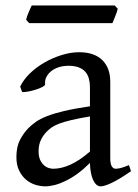

<svg xmlns="http://www.w3.org/2000/svg" viewBox="-20 -657 499 692"><path d="M171.9 -48.8Q201.2 -48.8 234.1 -63.7Q267.1 -78.6 304.2 -110.8V-237.3Q263.2 -230.5 236.6 -224.1Q210 -217.8 192.9 -211.2Q175.8 -204.6 165.5 -197.3Q155.3 -189.9 147.5 -181.6Q134.8 -168.5 127 -151.6Q119.1 -134.8 119.1 -111.8Q119.1 -92.3 125 -80.1Q130.9 -67.9 139.2 -60.8Q147.5 -53.7 156.5 -51.3Q165.5 -48.8 171.9 -48.8ZM452.1 -40Q410.6 -11.2 383.5 1.7Q356.4 14.6 342.8 14.6Q326.7 14.6 315.9 -7.8Q305.2 -30.3 304.2 -69.8Q282.2 -47.9 260.3 -31.7Q238.3 -15.6 217.3 -5.4Q196.3 4.9 177.5 9.8Q158.7 14.6 143.1 14.6Q125.5 14.6 106.9 8.8Q88.4 2.9 73.5 -9.8Q58.6 -22.5 48.8 -42.5Q39.1 -62.5 39.1 -90.8Q39.1 -127.9 52 -152.8Q64.9 -177.7 83 -195.8Q94.7 -207.5 109.6 -218Q124.5 -228.5 149.2 -238.3Q173.8 -248 210.9 -256.8Q248 -265.6 304.2 -273.9V-342.8Q304.2 -359.4 300.3 -373.8Q296.4 -388.2 287.1 -398.7Q277.8 -409.2 262 -414.8Q246.1 -420.4 222.2 -419.9Q206.5 -419.4 191.4 -414.6Q176.3 -409.7 165 -400.9Q153.8 -392.1 147.5 -380.1Q141.1 -368.2 142.6 -353.5Q143.1 -349.1 132.6 -343.5Q122.1 -337.9 107.7 -333.5Q93.3 -329.1 79.3 -326.7Q65.4 -324.2 59.6 -325.7L52.7 -344.7Q64 -369.1 86.9 -391.6Q109.9 -414.1 139.4 -431.2Q168.9 -448.2 201.9 -458.5Q234.9 -468.8 265.6 -468.8Q319.3 -468.8 348.4 -440.7Q377.4 -412.6 377.4 -362.3V-86.9Q377.4 -66.4 382.8 -57.6Q388.2 -48.8 397 -48.8Q403.8 -48.8 414.6 -51.3Q425.3 -53.7 444.8 -62ZM404.3 -625.5Q403.3 -620.1 400.9 -613Q398.4 -606 395.5 -598.9Q392.6 -591.8 389.9 -585Q387.2 -578.1 385.3 -573.7H85L74.2 -585.9Q75.2 -591.3 77.6 -598.1Q80.1 -605 83 -612.1Q85.9 -619.1 88.9 -625.7Q91.8 -632.3 94.2 -637.2H393.6Z"/></svg>

Font: Gentium Kaktovik
Style: Regular
Weight: 400
Designer: J. Victor Gaultney and Annie Olsen
Foundry: SIL International
Version: Version 1.102; 2013; Maintenance release